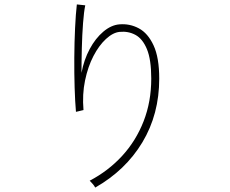

<svg xmlns="http://www.w3.org/2000/svg" viewBox="-20 -805 1040 867"><path d="M410 42Q406 34 398.5 25.5Q391 17 385 11Q469 -33 531.5 -101Q594 -169 628.5 -257.5Q663 -346 663 -450Q663 -536 643.5 -583Q624 -630 591.5 -647.5Q559 -665 520 -661Q490 -658 458.5 -629Q427 -600 402 -552Q377 -504 364 -441.5Q351 -379 357 -308Q357 -308 348.5 -306Q340 -304 332 -302Q324 -300 323 -300Q319 -345 317 -409.5Q315 -474 315.5 -544.5Q316 -615 319 -678.5Q322 -742 327 -785L365 -781Q359 -753 355 -700.5Q351 -648 349.5 -588Q348 -528 348 -476Q359 -535 385 -583.5Q411 -632 446.5 -662Q482 -692 519 -695Q566 -699 607 -677Q648 -655 673.5 -600Q699 -545 699 -450Q699 -289 623 -162.5Q547 -36 410 42Z"/></svg>

Font: Zen Kaku Gothic New Light
Style: Regular
Weight: 300
Designer: Yoshimichi Ohira
Foundry: Positype
Version: Version 1.002